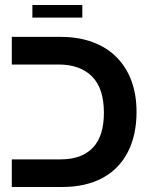

<svg xmlns="http://www.w3.org/2000/svg" viewBox="-20 -745 611 765"><path d="M27 0V-110H222Q305 -110 349.5 -156Q394 -202 394 -296Q394 -393 346.5 -440.5Q299 -488 213 -488H27V-598H223Q293 -598 349.5 -577Q406 -556 445 -516.5Q484 -477 504 -422Q524 -367 524 -299Q524 -207 489.5 -139.5Q455 -72 388.5 -36Q322 0 228 0ZM109 -675V-725H308V-675Z"/></svg>

Font: Noto Sans Hebrew SemiBold
Style: Regular
Weight: 600
Designer: Monotype Design Team
Foundry: Monotype Imaging Inc.
Version: Version 2.003